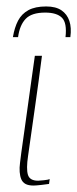

<svg xmlns="http://www.w3.org/2000/svg" viewBox="-20 -572 239 595"><path d="M110 -399Q100 -321 89 -244Q78 -167 67 -89Q61 -49 66.5 -30.5Q72 -12 98 -12Q103 -12 116.5 -13.5Q130 -15 134 -17L132 -2Q127 -1 109 1Q91 3 84 3Q68 3 59 -2Q50 -7 46 -16.5Q42 -26 41 -39Q40 -52 42 -67Q44 -82 46 -99Q51 -136 56.5 -173.5Q62 -211 67 -249Q72 -287 77.5 -324.5Q83 -362 88 -399Q93 -399 99 -399Q105 -399 110 -399ZM123 -552Q153 -552 170.5 -540Q188 -528 195 -507Q202 -486 198 -457H183Q188 -501 172 -517Q156 -533 120 -533Q78 -533 59.5 -513.5Q41 -494 36 -457H20Q25 -487 36 -508Q47 -529 68 -540.5Q89 -552 123 -552Z"/></svg>

Font: Genos Thin Thin
Style: Italic
Weight: 250
Italic angle: -8°
Version: Version 1.010